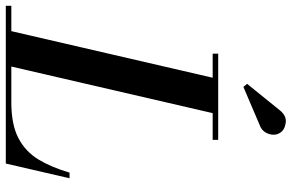

<svg xmlns="http://www.w3.org/2000/svg" viewBox="-242 -834 1029 678"><g transform="rotate(90 273.0 -494.5)"><path d="M374 -896 240.5 -839 229.5 -852 322.5 -967Q342 -992 367 -988.5Q392 -985 402.5 -968.5Q414 -950 405.8 -927Q397.5 -904 374 -896ZM511 0H-46V-19.5H43.5L208 -730.5H123V-750H427.5V-730.5H333L168.5 -19.5H295Q373.5 -19.5 421.2 -44.5Q469 -69.5 496.8 -115.5Q524.5 -161.5 543 -225H563Z"/></g></svg>

Font: Bodoni* 11pt Medium
Style: Italic
Weight: 500
Italic angle: -13°
Version: Version 2.3